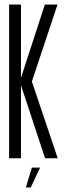

<svg xmlns="http://www.w3.org/2000/svg" viewBox="-20 -695 290 843"><path d="M20 0H72V-321L178 0H233.5L120 -337L232.5 -675H177L72 -353V-675H20ZM93.5 128H115L156 41H120Z"/></svg>

Font: Anybody ExtraCondensed Light
Style: Regular
Weight: 300
Width: 2
Version: Version 1.113;gftools[0.9.25]